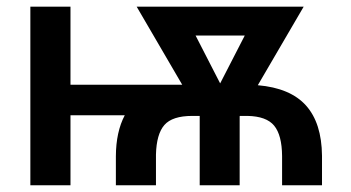

<svg xmlns="http://www.w3.org/2000/svg" viewBox="-20 -548 1037 568"><path d="M322.8 0V-85.9Q323.2 -158.2 349.1 -207H188.5V0H69.8V-528.3H188.5V-297.4H519L384.3 -528.3H878.4L742.7 -295.9Q838.9 -287.6 885.3 -235.8Q931.6 -184.1 932.6 -87.4V0H814.5V-86.4Q814 -148.4 791 -176.3Q768.1 -204.1 711.9 -205.1H689.5L689 -203.6V0H570.8V-205.1H548.8Q489.7 -205.1 466.3 -178.2Q442.9 -151.4 441.4 -90.8V0ZM631.3 -301.3 704.1 -442.9H558.6Z"/></svg>

Font: Roboto-o Medium
Style: Regular
Weight: 500
Designer: Google
Version: Version 2.134; 2016; ttfautohint (v1.6)